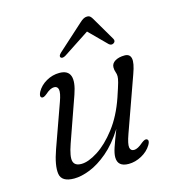

<svg xmlns="http://www.w3.org/2000/svg" viewBox="-103 -759 773 855"><g transform="rotate(-15 283.5 -332.0)"><path d="M491.5 -76Q503.5 -69.5 491.5 -49.5Q475.5 -23 446 -7Q416.5 9 386 9Q335 9 335 -35Q335 -52.5 343.8 -78.8Q352.5 -105 372.5 -156Q334 -95 291.2 -59Q248.5 -23 208 -7Q167.5 9 135 9Q77 9 71 -29.5Q65 -68 90 -138.5L161 -337.5Q174.5 -375 171.5 -391Q168.5 -407 152.5 -407Q144 -407 134.2 -402.2Q124.5 -397.5 111.5 -386Q96 -373 88 -377Q77.5 -383 88 -403.5Q102.5 -430 131 -446.2Q159.5 -462.5 191.5 -462.5Q270.5 -462.5 231.5 -351L159 -145Q139.5 -89 145.8 -67.2Q152 -45.5 182.5 -45.5Q214.5 -45.5 258.5 -73.5Q302.5 -101.5 344.2 -155.8Q386 -210 413 -288.5Q429 -336 433.8 -353.5Q438.5 -371 438.5 -381Q438.5 -391.5 434.8 -401.2Q431 -411 431 -423.5Q431 -441.5 448.2 -452Q465.5 -462.5 492.5 -462.5Q516.5 -462.5 521.2 -441.2Q526 -420 508.5 -372L418.5 -119.5Q403.5 -77.5 406.2 -61.2Q409 -45 425 -45Q442 -45 467 -67Q483.5 -80 491.5 -76ZM459 -527Q448 -520.5 437.5 -529.5L358.5 -608.5L238 -529.5Q222.5 -520.5 215.5 -527Q208.5 -534.5 222 -547.5L340.5 -654.5Q350 -663.5 358.2 -668.2Q366.5 -673 375.5 -673Q385 -673 390.2 -668.2Q395.5 -663.5 400.5 -654.5L463.5 -547Q470.5 -534.5 459 -527Z"/></g></svg>

Font: Fraunces 9pt S050 Light
Style: Italic
Weight: 300
Italic angle: -16°
Version: Version 1.000; ttfautohint (v1.8.3)